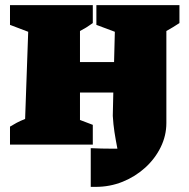

<svg xmlns="http://www.w3.org/2000/svg" viewBox="-20 -564 736 749"><path d="M19 0V-70Q32 -78 45 -85Q58 -92 78 -100L90 -440L19 -467V-544H342V-474Q333 -468 328 -464.5Q323 -461 316 -456.5Q309 -452 292 -443V-322H425L428 -440L356 -467V-544H680V-474Q656 -458 629 -443V-84Q629 -35 607 10Q585 55 546.5 90Q508 125 458.5 145Q409 165 353 165H334V14Q356 15 377 15.5Q398 16 419 16Q424 16 428.5 16Q433 16 438 16Q431 -20 426.5 -49Q422 -78 420 -112L422 -203H292V-96L342 -77V0Z"/></svg>

Font: Piazzolla SC Black
Style: Regular
Weight: 900
Designer: Juan Pablo del Peral
Foundry: Huerta Tipografica
Version: Version 1.330